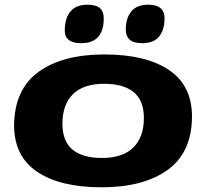

<svg xmlns="http://www.w3.org/2000/svg" viewBox="-20 -788 877 818"><path d="M413 10Q237 10 138.5 -56Q40 -122 40 -255Q42 -408 144.5 -482Q247 -556 425 -556Q601 -556 699.5 -490Q798 -424 798 -291Q797 -138 694 -64Q591 10 413 10ZM414 -115Q503 -115 548 -159.5Q593 -204 593 -285Q593 -360 549.5 -395.5Q506 -431 424 -431Q335 -431 290.5 -386.5Q246 -342 246 -261Q246 -186 289 -150.5Q332 -115 414 -115ZM586 -604Q549 -604 532.5 -619Q516 -634 516 -662Q516 -711 539.5 -739.5Q563 -768 612 -768Q681 -768 681 -710Q681 -661 658 -632.5Q635 -604 586 -604ZM326 -604Q256 -604 256 -658Q256 -710 280 -739Q304 -768 352 -768Q389 -768 405.5 -753.5Q422 -739 422 -710Q422 -604 326 -604Z"/></svg>

Font: Georama ExtraExtended
Style: Bold Italic
Weight: 700
Width: 8
Italic angle: -9°
Designer: Jean-Baptiste Levee
Foundry: Production Type
Version: Version 1.000